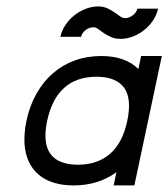

<svg xmlns="http://www.w3.org/2000/svg" viewBox="-20 -564 512 584"><path d="M472.2 -393.6 388.7 0H325.7L334 -40Q278.3 0 204.1 0Q161.6 0 130.1 -13.2Q98.6 -26.4 79.8 -51.8Q61 -77.1 55.9 -113.8Q50.8 -150.4 60.5 -196.8Q70.3 -242.7 91.1 -279.3Q111.8 -315.9 141.1 -341.3Q170.4 -366.7 207.5 -380.1Q244.6 -393.6 287.6 -393.6Q361.3 -393.6 400.9 -354L409.2 -393.6ZM357.4 -297.4Q332.5 -330.6 273.9 -330.6Q212.9 -330.6 175.3 -296.9Q137.7 -263.2 123.5 -196.8Q109.4 -129.9 133.1 -96.4Q156.7 -63 217.3 -63Q276.4 -63 314.7 -96.2Q353 -129.4 367.2 -196.8Q381.3 -264.2 357.4 -297.4ZM163.6 -452.1Q168 -471.2 179 -487.8Q189.9 -504.4 205.8 -517.1Q221.7 -529.8 240.5 -537.1Q259.3 -544.4 278.3 -544.4Q294.4 -544.4 306.4 -538.8Q318.4 -533.2 327.9 -526.6Q337.4 -520 345.2 -514.4Q353 -508.8 359.9 -508.8Q372.6 -508.8 383.8 -517.3Q395 -525.9 397.9 -537.6H460.9Q456.5 -518.6 445.6 -502Q434.6 -485.4 418.9 -472.9Q403.3 -460.4 384.8 -453.1Q366.2 -445.8 346.7 -445.8Q330.6 -445.8 318.1 -451.2Q305.7 -456.5 296.1 -463.1Q286.6 -469.7 279.1 -475.3Q271.5 -481 264.6 -481Q251 -481 240 -472.2Q229 -463.4 226.6 -452.1Z"/></svg>

Font: Fibel Nord
Style: Italic
Weight: 400
Designer: Peter Wiegel
Foundry: Peter Wioegel
Version: Version 000.000